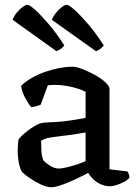

<svg xmlns="http://www.w3.org/2000/svg" viewBox="-20 -779 580 803"><path d="M194 4Q175 4 149 -8.5Q123 -21 101 -36.5Q79 -52 72 -60Q65 -70 59.5 -95Q54 -120 54 -151Q54 -163 55 -173.5Q56 -184 57 -194Q59 -199 69.5 -209.5Q80 -220 95.5 -232Q111 -244 126.5 -253Q142 -262 153 -264Q160 -266 177.5 -267Q195 -268 217 -269Q231 -270 246 -271.5Q261 -273 276.5 -275.5Q292 -278 307.5 -280.5Q323 -283 338 -286V-395Q313 -408 276.5 -416Q240 -424 211 -424Q202 -424 194 -423.5Q186 -423 180 -422L150 -341Q146 -340 137.5 -336.5Q129 -333 110 -331Q101 -342 87 -366.5Q73 -391 68 -420Q88 -439 114.5 -454Q141 -469 170.5 -479Q200 -489 229 -494.5Q258 -500 283 -500Q299 -500 325 -490Q351 -480 377 -465.5Q403 -451 420.5 -435Q438 -419 438 -407V-71L513 -62Q515 -59 518 -52.5Q521 -46 521 -36Q515 -27 500 -19Q485 -11 468.5 -5.5Q452 0 440 0Q421 0 402.5 -8Q384 -16 370.5 -29Q357 -42 349 -56Q327 -44 297 -30Q267 -16 239.5 -6Q212 4 194 4ZM226 -74Q237 -74 258.5 -79Q280 -84 302.5 -91.5Q325 -99 338 -105V-225Q316 -221 290 -217Q264 -213 243 -211Q217 -208 191 -204Q165 -200 152 -190Q152 -174 153 -150.5Q154 -127 161 -109Q169 -99 188.5 -86.5Q208 -74 226 -74ZM216 -565 33 -696Q38 -711 49.5 -725.5Q61 -740 74 -749.5Q87 -759 94 -759Q104 -759 128 -737Q152 -715 184.5 -677Q217 -639 249 -589Q245 -583 236 -576Q227 -569 216 -565ZM381 -565 197 -696Q202 -710 213.5 -724.5Q225 -739 238 -749Q251 -759 259 -759Q268 -759 292.5 -737Q317 -715 349.5 -677Q382 -639 414 -589Q410 -583 400 -575Q390 -567 381 -565Z"/></svg>

Font: Texturina 12pt Medium
Style: Regular
Weight: 500
Designer: Guillermo Torres Carreño
Foundry: Omnibus-Type
Version: Version 1.002